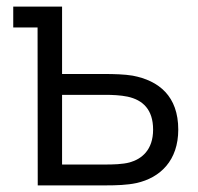

<svg xmlns="http://www.w3.org/2000/svg" viewBox="-20 -560 598 580"><path d="M300.5 0C331 0 364.5 -1 392 -7C464.5 -23 518.5 -75.5 518.5 -168.5C518.5 -269.5 460 -316.5 380.5 -331.5C356.5 -335.5 325 -336.5 293.5 -336.5H167.5V-540H20V-477H93.5L94 0ZM167.5 -273.5H297.5C319 -273.5 344 -272.5 365.5 -268C411.5 -258 442.5 -229 442.5 -168.5C442.5 -106.5 407.5 -79.5 372 -69.5C350.5 -63.5 319.5 -63 297.5 -63H167.5Z"/></svg>

Font: Manrope
Style: Regular
Weight: 400
Designer: Mikhail Sharanda
Foundry: Mikhail Sharanda
Version: Version 4.505